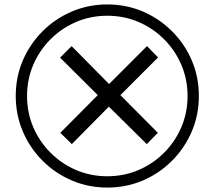

<svg xmlns="http://www.w3.org/2000/svg" viewBox="-20 -782 968 866"><path d="M304 -132 252 -183 421 -353 251 -522 303 -574 472 -403 643 -574 693 -523 523 -353 692 -183 642 -132 471 -301ZM464 64Q379 64 304 32Q229 0 172 -57Q115 -114 83 -189Q51 -264 51 -349Q51 -435 83 -509.5Q115 -584 172 -641Q229 -698 304 -730Q379 -762 464 -762Q550 -762 624.5 -730Q699 -698 756 -641Q813 -584 845 -509.5Q877 -435 877 -349Q877 -264 845 -189Q813 -114 756 -57Q699 0 624.5 32Q550 64 464 64ZM464 13Q539 13 604.5 -15Q670 -43 720 -93Q770 -143 798 -208.5Q826 -274 826 -349Q826 -424 798 -489.5Q770 -555 720 -605Q670 -655 604.5 -683Q539 -711 464 -711Q389 -711 323.5 -683Q258 -655 208 -605Q158 -555 130 -489.5Q102 -424 102 -349Q102 -274 130 -208.5Q158 -143 208 -93Q258 -43 323.5 -15Q389 13 464 13Z"/></svg>

Font: utelugu85
Style: Book
Weight: 400
Designer: Jelle Bosma - Monotype Design Team
Foundry: Monotype Imaging Inc.
Version: Version 2.003